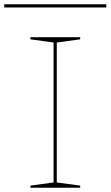

<svg xmlns="http://www.w3.org/2000/svg" viewBox="-43 -883 520 903"><path d="M334 -708V-698L224 -683V-25L334 -10V0H100V-10L209 -25V-683L100 -698V-708ZM-23 -848V-863H457V-848Z"/></svg>

Font: Kalnia Expanded Thin
Style: Regular
Weight: 250
Width: 7
Designer: Frida Medrano
Foundry: Frida Medrano
Version: Version 1.105